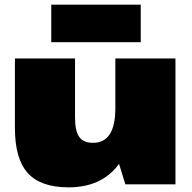

<svg xmlns="http://www.w3.org/2000/svg" viewBox="-20 -791 823 824"><path d="M302 -287Q302 -229 320 -203.5Q338 -178 379 -178Q427 -178 451 -215Q475 -252 475 -326L558 -426V-350Q558 -173 485 -80Q412 13 274 13Q155 13 99.5 -48Q44 -109 44 -242V-540H302ZM733 0H518L475 -139V-540H733ZM584 -771V-610H200V-771Z"/></svg>

Font: Pathway Extreme 28pt Black
Style: Regular
Weight: 900
Designer: Eduardo Rodriguez Tunni
Foundry: Eduardo Rodriguez Tunni
Version: Version 1.001;gftools[0.9.26]